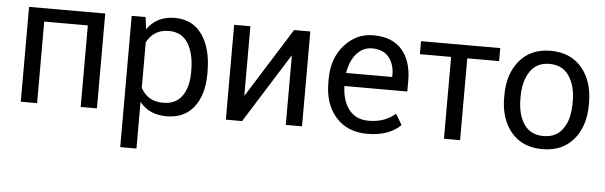

<svg xmlns="http://www.w3.org/2000/svg" viewBox="-48 -701 3361 1066"><g transform="rotate(5 1633.0 -167.5)"><path d="M500.5 0H410V-454.5H167V0H76V-528.5H500.5Z M738.5 203H648V-528.5H725.5L734 -461Q787.5 -538 888 -538Q987.5 -538 1041 -461.8Q1094.5 -385.5 1094.5 -255V-244.5Q1094.5 -127.5 1041 -58.8Q987.5 10 889.5 10Q792 10 740 -55.5L738.5 -55ZM862.5 -63Q934 -63 969 -112.5Q1004 -162 1004 -244.5V-255Q1004 -348.5 968.8 -405.8Q933.5 -463 861.5 -463Q777.5 -463 738.5 -389.5V-135Q758.5 -99 788.8 -81Q819 -63 862.5 -63Z M1643.5 0H1553V-386H1551.5L1309.5 0H1219V-528.5H1309.5V-142.5H1311L1553 -528.5H1643.5Z M2008 10Q1896.5 10 1832.2 -62.2Q1768 -134.5 1768 -253.5V-275.5Q1768 -390.5 1834 -464.2Q1900 -538 1993.5 -538Q2101 -538 2155 -475Q2209 -412 2209 -302.5V-243.5H1858.5Q1860.5 -162.5 1899 -112.8Q1937.5 -63 2008 -63Q2055.5 -63 2091.8 -76.2Q2128 -89.5 2158 -115L2193.5 -55Q2127.5 10 2008 10ZM2118.5 -316.5V-329Q2118.5 -388 2087.2 -426.5Q2056 -465 1993.5 -465Q1958 -465 1930.5 -445.5Q1903 -426 1885.5 -392.5Q1868 -359 1861.5 -316.5Z M2524.5 0H2434.5V-456H2260.5V-528.5H2702V-456H2524.5Z M2983.5 10Q2872 10 2809.8 -63.8Q2747.5 -137.5 2747.5 -258V-269.5Q2747.5 -389 2810 -463.5Q2872.5 -538 2982.5 -538Q3094 -538 3156.8 -463.5Q3219.5 -389 3219.5 -269.5V-258Q3219.5 -138 3157 -64Q3094.5 10 2983.5 10ZM2983.5 -63Q3056 -63 3092.5 -117.5Q3113.5 -148.5 3121.2 -184.5Q3129 -220.5 3129 -269.5Q3129 -354.5 3092.2 -409.8Q3055.5 -465 2982.5 -465Q2910 -465 2874 -409.8Q2838 -354.5 2838 -269.5V-258Q2838 -171.5 2874.2 -117.2Q2910.5 -63 2983.5 -63Z"/></g></svg>

Font: Roberto Sans
Style: Regular
Weight: 400
Designer: Google (font) & Cristiano Sobral (main changes)
Version: Version 1.500; ttfautohint (v1.8.4.7-5d5b-dirty)